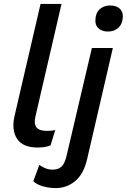

<svg xmlns="http://www.w3.org/2000/svg" viewBox="-20 -745 647 980"><path d="M172 8Q97 8 67.5 -36Q38 -80 54 -152L187 -725H294L161 -151Q152 -112 166.5 -94.5Q181 -77 218 -77Q246 -77 262 -81L238 -3Q222 3 207.5 5.5Q193 8 172 8ZM531 -584Q501 -584 483 -600Q465 -616 467 -644Q468 -679 489 -698Q510 -717 542 -717Q573 -717 590.5 -701.5Q608 -686 607 -659Q605 -622 584 -603Q563 -584 531 -584ZM265 215Q233 215 201 206.5Q169 198 150 180L181 96Q194 107 212 114Q230 121 248 121Q277 121 294 105.5Q311 90 321 45L449 -500H556L425 66Q407 144 363.5 179.5Q320 215 265 215Z"/></svg>

Font: Work Sans Medium
Style: Italic
Weight: 500
Italic angle: -13°
Designer: Wei Huang
Foundry: Wei Huang
Version: Version 2.012; ttfautohint (v1.8.3)